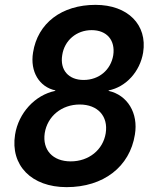

<svg xmlns="http://www.w3.org/2000/svg" viewBox="-20 -760 640 790"><path d="M254 10C406 10 514 -74 535 -206C550 -295 504 -369 427 -386V-388C498 -402 556 -465 569 -544C587 -658 506 -740 373 -740C234 -740 135 -665 116 -544C103 -465 142 -402 208 -388L207 -386C124 -369 56 -295 42 -206C22 -80 109 10 254 10ZM324 -431C262 -431 226 -472 236 -533C245 -594 295 -636 357 -636C420 -636 455 -594 446 -533C436 -472 387 -431 324 -431ZM271 -96C197 -96 154 -143 164 -212C175 -282 234 -330 308 -330C382 -330 426 -282 415 -212C404 -143 345 -96 271 -96Z"/></svg>

Font: JetBrains Mono
Style: Bold Italic
Weight: 558
Italic angle: -9°
Monospace: yes
Designer: Philipp Nurullin, Konstantin Bulenkov
Foundry: JetBrains
Version: Version 2.305